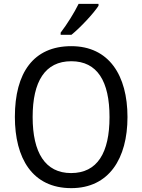

<svg xmlns="http://www.w3.org/2000/svg" viewBox="-20 -964 736 994"><path d="M490 -934V-944H387C365 -899 327 -838 294 -795V-784H350C395 -820 465 -895 490 -934ZM640 -358C640 -574 544 -725 349 -725C153 -725 57 -587 57 -359C57 -145 147 10 349 10C544 10 640 -143 640 -358ZM149 -358C149 -542 213 -647 349 -647C484 -647 547 -543 547 -358C547 -173 484 -68 348 -68C214 -68 149 -174 149 -358Z"/></svg>

Font: Noto Sans Arabic UI SmCn
Style: Regular
Weight: 400
Width: 4
Designer: Monotype Design Team, Nadine Chahine and Nizar Qandah
Foundry: Monotype Imaging Inc.
Version: Version 2.010